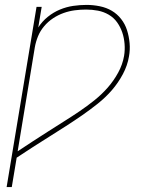

<svg xmlns="http://www.w3.org/2000/svg" viewBox="-20 -548 640 783"><path d="M7 215 129 -520H150L136 -436Q152 -461 175 -479.5Q198 -498 224.5 -509Q251 -520 278.5 -524Q306 -528 333 -528Q360 -528 387 -522.5Q414 -517 436 -504Q458 -491 474 -470.5Q490 -450 498 -425Q506 -400 508.5 -372.5Q511 -345 506 -318Q500 -281 481 -245.5Q462 -210 436.5 -180.5Q411 -151 379 -125.5Q347 -100 314.5 -77.5Q282 -55 248.5 -33.5Q215 -12 181.5 9Q148 30 114.5 51.5Q81 73 48 95L28 215ZM52 69Q83 48 115 27.5Q147 7 178 -13Q209 -33 241 -53Q273 -73 304 -94Q335 -115 365 -139Q395 -163 419.5 -191Q444 -219 462 -252Q480 -285 486 -320Q490 -344 488 -369Q486 -394 478.5 -416Q471 -438 457.5 -457Q444 -476 423.5 -488Q403 -500 379.5 -504.5Q356 -509 331 -509Q308 -509 285 -506Q262 -503 239.5 -495Q217 -487 196.5 -473.5Q176 -460 160 -441Q144 -422 135 -400Q126 -378 122 -355Z"/></svg>

Font: Iosevka Thin Extended
Style: Italic
Weight: 100
Width: 7
Italic angle: -9°
Monospace: yes
Designer: Belleve Invis
Foundry: Belleve Invis
Version: Version 32.5.0; ttfautohint (v1.8.4)